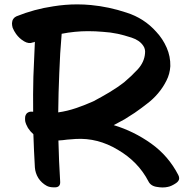

<svg xmlns="http://www.w3.org/2000/svg" viewBox="-20 -805 872 868"><path d="M377.9 -664.1Q412.1 -664.1 445.3 -661.1Q478.5 -659.2 511.7 -652.3Q539.1 -646.5 575.2 -634.8Q611.3 -623 627.9 -597.7Q632.8 -590.8 634.8 -582Q636.7 -573.2 635.7 -564.5Q632.8 -524.4 602.5 -491.2Q572.3 -459 543 -434.6Q510.7 -409.2 474.6 -387.7Q438.5 -366.2 401.4 -346.7Q364.3 -330.1 324.2 -316.4Q284.2 -302.7 243.2 -296.9Q244.1 -385.7 248 -474.6Q251 -563.5 258.8 -652.3Q288.1 -658.2 318.4 -661.1Q347.7 -664.1 377.9 -664.1ZM786.1 -13.7Q741.2 -100.6 663.1 -156.2Q585 -211.9 494.1 -239.3Q518.6 -252 543 -265.6Q566.4 -280.3 588.9 -294.9Q617.2 -314.5 644.5 -335.9Q671.9 -356.4 694.3 -382.8Q716.8 -409.2 732.4 -440.4Q748 -470.7 750 -505.9Q751 -549.8 733.4 -589.8Q715.8 -629.9 686.5 -661.1Q631.8 -722.7 551.8 -748Q472.7 -774.4 391.6 -782.2Q360.4 -785.2 329.1 -785.2Q275.4 -785.2 220.7 -776.4Q134.8 -763.7 54.7 -731.4Q45.9 -727.5 41 -720.7Q36.1 -714.8 35.2 -707Q34.2 -703.1 34.2 -699.2Q34.2 -690.4 37.1 -679.7Q43 -665 52.7 -651.4Q67.4 -630.9 88.9 -618.2Q110.4 -605.5 128.9 -613.3Q130.9 -613.3 133.8 -614.3Q135.7 -615.2 137.7 -616.2Q133.8 -537.1 130.9 -458Q128.9 -379.9 129.9 -299.8Q122.1 -300.8 115.2 -299.8Q109.4 -298.8 102.5 -293.9Q95.7 -287.1 93.8 -277.3Q92.8 -266.6 93.8 -257.8Q96.7 -243.2 106.4 -226.6Q117.2 -210 130.9 -198.2Q132.8 -160.2 133.8 -123Q135.7 -85.9 137.7 -47.9Q139.6 -22.5 153.3 0Q168 22.5 191.4 35.2Q204.1 42 224.6 42Q226.6 42 229.5 42Q253.9 41 252 15.6Q249 -30.3 247.1 -77.1Q245.1 -123 244.1 -169.9Q263.7 -170.9 283.2 -173.8Q302.7 -175.8 322.3 -176.8Q421.9 -182.6 512.7 -127.9Q604.5 -74.2 650.4 13.7Q661.1 36.1 689.5 40Q716.8 44.9 738.3 40Q754.9 37.1 776.4 22.5Q790 12.7 790 1Q790 -5.9 786.1 -13.7Z"/></svg>

Font: TroubleSide
Style: Comic
Weight: 400
Designer: Koroletov
Version: 1_5